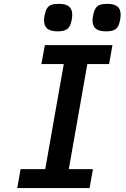

<svg xmlns="http://www.w3.org/2000/svg" viewBox="-20 -954 640 974"><path d="M84.5 -96H209.5L303.5 -629H190L207.5 -725H550.5L533.5 -629H423L329 -96H451.5L434.5 0H67.5ZM203.5 -851Q203.5 -860 206 -875Q210.5 -898.5 218.2 -911.2Q226 -924 240.2 -929.2Q254.5 -934.5 278.5 -934.5Q313 -934.5 329.8 -921.2Q346.5 -908 346.5 -879.5Q346.5 -869.5 344 -854.5Q338 -820.5 322.5 -807.8Q307 -795 272.5 -795Q237.5 -795 220.5 -808.2Q203.5 -821.5 203.5 -851ZM449.5 -850Q449.5 -859 452 -874Q456.5 -898 464.5 -911Q472.5 -924 486.5 -929.2Q500.5 -934.5 524 -934.5Q558.5 -934.5 575.2 -921.5Q592 -908.5 592 -879.5Q592 -870 589.5 -855Q585.5 -831.5 577.8 -818.8Q570 -806 555.8 -800.5Q541.5 -795 517.5 -795Q483 -795 466.2 -808.2Q449.5 -821.5 449.5 -850Z"/></svg>

Font: JuliaMono SemiBoldItalic
Style: Regular
Weight: 600
Italic angle: -9°
Monospace: yes
Designer: cormullion
Foundry: corm
Version: Version 0.049; ttfautohint (v1.8.4)